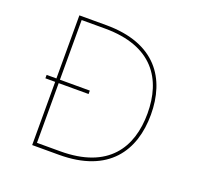

<svg xmlns="http://www.w3.org/2000/svg" viewBox="-108 -711 852 828"><g transform="rotate(20 318.0 -297.5)"><path d="M243.7 -595.2H120.6V-305.7H75.7V-290H120.6V0H243.7C471.7 0 557.1 -133.3 557.1 -297.9C557.1 -461.9 471.7 -595.2 243.7 -595.2ZM243.7 -16.1H136.7V-290H273.9V-305.7H136.7V-579.6H243.7C463.4 -579.6 541.5 -454.1 541.5 -297.9C541.5 -141.1 463.4 -16.1 243.7 -16.1Z"/></g></svg>

Font: Now Thin
Style: Regular
Weight: 100
Designer: Alfredo Marco Pradil
Foundry: Alfredo Marco Pradil
Version: Version 1.200;hotconv 1.0.109;makeotfexe 2.5.65596